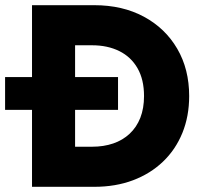

<svg xmlns="http://www.w3.org/2000/svg" viewBox="-21 -720 789 740"><path d="M-1.4 -296.5V-423H433.9V-296.5ZM102.4 0V-700H342.4Q451.2 -700 533.7 -655.6Q616.1 -611.1 662.1 -532.2Q708.1 -453.4 708.1 -349.8Q708.1 -272 681.9 -207.6Q655.6 -143.2 607.1 -96.9Q558.6 -50.5 491.5 -25.2Q424.4 0 342.4 0ZM268.4 -154.5H333.9Q378.8 -154.5 415.4 -167.1Q452 -179.6 478.7 -204.6Q505.4 -229.5 519.8 -265.9Q534.1 -302.4 534.1 -349.8Q534.1 -413.4 509 -457.1Q483.9 -500.8 438.8 -523.1Q393.6 -545.5 333.9 -545.5H268.4Z"/></svg>

Font: Geologica-Sharp
Style: Regular
Weight: 100
Designer: Sindre Bremnes, Frode Helland
Foundry: Monokrom Skriftforlag AS
Version: Version 1.010;gftools[0.9.28]